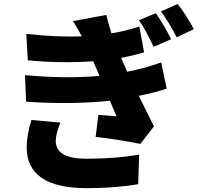

<svg xmlns="http://www.w3.org/2000/svg" viewBox="-20 -894 1040 987"><path d="M141.6 -277.3 290 -263.7Q266.6 -203.1 266.6 -169.9Q266.6 -78.1 422.9 -78.1Q578.1 -78.1 695.3 -99.6L690.4 52.7Q572.3 73.2 426.8 73.2Q117.2 73.2 117.2 -136.7Q117.2 -198.2 141.6 -277.3ZM808.6 -573.2 836.9 -438.5Q781.2 -418.9 693.4 -401.4Q758.8 -268.6 771.5 -244.1L701.2 -154.3Q589.8 -176.8 471.7 -190.4L485.4 -303.7Q553.7 -297.9 579.1 -295.9Q550.8 -360.4 544.9 -376Q348.6 -355.5 114.3 -371.1L108.4 -507.8Q317.4 -488.3 491.2 -503.9L485.4 -518.6L459 -579.1Q292 -567.4 123 -584L115.2 -719.7Q275.4 -702.1 400.4 -707Q387.7 -733.4 355.5 -785.2L526.4 -817.4Q533.2 -786.1 552.7 -722.7Q618.2 -732.4 696.3 -757.8L720.7 -625Q653.3 -605.5 602.5 -596.7Q605.5 -588.9 612.8 -573.2Q620.1 -557.6 622.1 -552.7L633.8 -525.4Q721.7 -542 808.6 -573.2ZM694.3 -790 781.2 -826.2Q829.1 -755.9 859.4 -692.4L769.5 -653.3Q726.6 -745.1 694.3 -790ZM807.6 -835 893.6 -874Q943.4 -806.6 976.6 -744.1L888.7 -702.1Q848.6 -779.3 807.6 -835Z"/></svg>

Font: Gen Shin Gothic Monospace Heavy
Style: Bold
Weight: 800
Designer: [Source Han Sans]
Ryoko NISHIZUKA  (kana & ideographs); Paul D. Hunt (Latin, Greek & Cyrillic); Wenlong ZHANG  (bopomofo
Version: Version 1.002.20150607